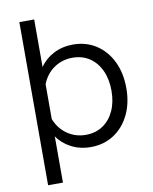

<svg xmlns="http://www.w3.org/2000/svg" viewBox="-97 -807 845 1057"><g transform="rotate(-10 325.0 -278.0)"><path d="M354 -561Q427 -561 483 -524.5Q539 -488 570.5 -423.5Q602 -359 602 -274Q602 -190 570.5 -125.5Q539 -61 483 -24.5Q427 12 354 12Q293 12 244 -14Q195 -40 168 -81V178H85V-734H168V-468Q197 -511 245.5 -536Q294 -561 354 -561ZM338 -59Q393 -59 433.5 -86Q474 -113 496.5 -161.5Q519 -210 519 -274Q519 -339 496.5 -387.5Q474 -436 433.5 -463Q393 -490 338 -490Q281 -490 235.5 -459Q190 -428 168 -372V-177Q190 -122 235.5 -90.5Q281 -59 338 -59Z"/></g></svg>

Font: Azeret Mono Light
Style: Regular
Weight: 300
Designer: Martin Vácha
Foundry: Displaay
Version: Version 1.002